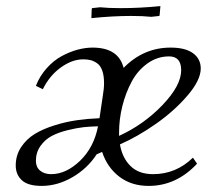

<svg xmlns="http://www.w3.org/2000/svg" viewBox="-20 -610 740 637"><path d="M32.2 -61Q32.2 -94.7 50 -121.8Q67.9 -148.9 95.7 -165.8Q123.5 -182.6 161.4 -194.3Q199.2 -206.1 235.6 -211.2Q272 -216.3 310.1 -217.8L320.8 -290Q325.2 -315.4 325.2 -334Q325.2 -358.9 319.3 -375.5Q313.5 -392.1 302.5 -399.9Q291.5 -407.7 280.8 -410.4Q270 -413.1 255.9 -413.1Q219.2 -413.1 181.9 -386.2Q144.5 -359.4 122.1 -314L99.1 -325.2Q111.8 -357.9 134.8 -383.5Q157.7 -409.2 184.3 -423.6Q210.9 -438 237.1 -445.1Q263.2 -452.1 287.1 -452.1Q373 -452.1 390.1 -384.8Q456.1 -452.1 545.9 -452.1Q595.2 -452.1 620.6 -433.3Q646 -414.6 646 -382.8Q646 -344.2 602.1 -293Q558.1 -241.7 497.1 -199Q436 -156.2 377.9 -130.9Q385.7 -85.9 413.1 -59.1Q440.4 -32.2 487.8 -32.2Q564 -32.2 620.1 -86.9L633.8 -66.9Q564.9 6.8 473.1 6.8Q416 6.8 376 -23.7Q335.9 -54.2 318.8 -106L300.8 -98.1Q270 -50.8 220.2 -22Q170.4 6.8 118.2 6.8Q72.8 6.8 52.5 -12Q32.2 -30.8 32.2 -61ZM99.1 -76.2Q99.1 -55.7 113 -43.9Q127 -32.2 149.9 -32.2Q199.2 -32.2 245.4 -76.4Q291.5 -120.6 305.2 -190.9Q279.8 -190.4 257.1 -188Q234.4 -185.5 203.9 -178Q173.3 -170.4 151.6 -158.9Q129.9 -147.5 114.5 -126Q99.1 -104.5 99.1 -76.2ZM283.2 -549.8 284.2 -578.1 285.2 -583 312 -585.9Q338.9 -583 379.9 -583Q445.3 -583 512.2 -589.8L509.8 -562L508.8 -557.1L481.9 -554.2Q455.1 -557.1 415 -557.1Q354.5 -557.1 283.2 -549.8ZM375 -159.2Q456.5 -196.3 518.8 -261.2Q581.1 -326.2 581.1 -377Q581.1 -422.9 541 -422.9Q502 -422.9 469.5 -399.7Q437 -376.5 417 -339.4Q397 -302.2 386 -258.3Q375 -214.4 375 -169.9Z"/></svg>

Font: Dihjauti
Style: Italic
Weight: 400
Italic angle: -9°
Designer: T. Christopher White
Version: Version 3.0.0